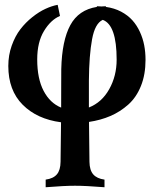

<svg xmlns="http://www.w3.org/2000/svg" viewBox="-20 -517 662 811"><path d="M223.6 -496.6 233.4 -449.7Q194.3 -433.1 165.8 -386Q137.2 -338.9 137.2 -266.1Q137.2 -184.6 164.3 -133.1Q191.4 -81.5 238.3 -62.5Q238.3 -94.7 238.5 -150.4Q238.8 -206.1 238.8 -225.6Q241.7 -345.7 276.9 -410.6Q312 -475.6 389.2 -487.8V-490.7Q396 -490.7 408.7 -489.7Q420.4 -490.7 427.2 -490.7V-487.8Q462.9 -482.9 491.5 -467.8Q520 -452.6 539.1 -431.4Q558.1 -410.2 570.8 -382.6Q583.5 -355 589.1 -325.7Q594.7 -296.4 594.7 -264.2Q594.7 -202.1 575.4 -154.1Q556.2 -106 522 -75.4Q487.8 -44.9 446.5 -27.1Q405.3 -9.3 356 -2Q356.4 65.9 357.9 166.5Q358.4 201.7 373.8 219.5Q389.2 237.3 421.4 241.7V273.9Q342.3 267.6 296.9 267.6Q252 267.6 172.9 273.9V241.7Q205.1 237.3 220.2 219.5Q235.4 201.7 235.8 166.5Q237.3 83.5 237.8 -0.5Q136.7 -13.7 75.9 -74.5Q15.1 -135.3 15.1 -238.3Q15.1 -283.7 29.5 -324.2Q43.9 -364.7 66.2 -393.6Q88.4 -422.4 116.7 -444.8Q145 -467.3 172.1 -479.7Q199.2 -492.2 223.6 -496.6ZM355.5 -152.8V-63Q410.2 -84.5 441.4 -140.4Q472.7 -196.3 472.7 -265.1Q472.7 -411.6 414.1 -433.1Q381.3 -418.5 368.9 -351.1Q356.4 -283.7 355.5 -176.8V-174.3Z"/></svg>

Font: Flanker
Style: Bold
Weight: 700
Designer: Flanker
Foundry: Flanker
Version: Version 2.021